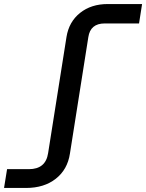

<svg xmlns="http://www.w3.org/2000/svg" viewBox="-71 -750 723 950"><path d="M-51 180 -36 87H72Q155 87 167 8L258 -567Q270 -642 325 -686Q380 -730 462 -730H632L617 -634H447Q376 -634 366 -566L275 10Q263 89 205 134.5Q147 180 58 180Z"/></svg>

Font: NKDuy Mono SemiBold
Style: Italic
Weight: 600
Italic angle: -9°
Monospace: yes
Designer: NKDuy
Foundry: NKDuy
Version: Version 2.251; ttfautohint (v1.8.4.7-5d5b)